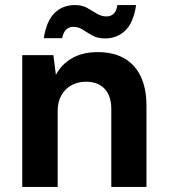

<svg xmlns="http://www.w3.org/2000/svg" viewBox="-20 -739 668 759"><path d="M68 0V-521H191L201 -443Q223 -485 265 -509Q307 -533 366 -533Q428 -533 471 -508.5Q514 -484 536.5 -436.5Q559 -389 559 -321V0H420V-308Q420 -359 394 -387.5Q368 -416 319 -416Q289 -416 263.5 -402.5Q238 -389 223 -363Q208 -337 208 -300V0ZM395 -587Q366 -587 345.5 -598.5Q325 -610 307.5 -621.5Q290 -633 270 -633Q253 -633 241.5 -622Q230 -611 226 -588H153Q164 -657 196 -688Q228 -719 276 -719Q305 -719 325 -707.5Q345 -696 363 -685Q381 -674 401 -674Q418 -674 429.5 -685Q441 -696 444 -719H518Q508 -650 475.5 -618.5Q443 -587 395 -587Z"/></svg>

Font: DM Sans 10pt ExtraBold
Style: Regular
Weight: 800
Version: Version 4.004;gftools[0.9.30]